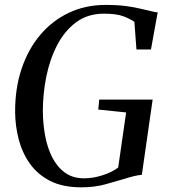

<svg xmlns="http://www.w3.org/2000/svg" viewBox="-20 -772 703 800"><path d="M318 8.5Q241.5 8.5 189 -18.2Q136.5 -45 104.5 -90.2Q72.5 -135.5 58 -191.2Q43.5 -247 43 -305Q42.5 -403.5 70 -485.5Q97.5 -567.5 148 -627Q198.5 -686.5 267.5 -719Q336.5 -751.5 420 -751.5Q469.5 -751.5 504.8 -746.8Q540 -742 565.2 -735.8Q590.5 -729.5 610 -725.5Q616.5 -724 622.8 -722.5Q629 -721 637 -720.5L609 -566H548.5L540 -681Q523 -693 494.5 -704Q466 -715 412.5 -715Q346 -715 298 -679.8Q250 -644.5 219 -585.5Q188 -526.5 173.2 -454.2Q158.5 -382 158.5 -308Q159 -256.5 168 -207Q177 -157.5 197.2 -117.2Q217.5 -77 250.2 -53Q283 -29 330.5 -29Q368 -29 407.5 -41.8Q447 -54.5 472.5 -74L505.5 -303.5L389.5 -315.5L393.5 -357H616L571 -43.5Q556 -42.5 538.5 -38.2Q521 -34 497.5 -26.5Q463 -16.5 418.8 -4Q374.5 8.5 318 8.5Z"/></svg>

Font: Merriweather 96pt
Style: Italic
Weight: 400
Italic angle: -7.8°
Version: Version 2.101